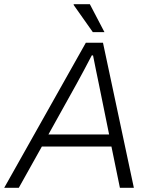

<svg xmlns="http://www.w3.org/2000/svg" viewBox="-43 -888 721 908"><path d="M396 -736H451L382 -868H306L305 -865ZM-23 0H46L155 -195H484L524 0H590L444 -686H363ZM186 -252 320 -493C336 -521 370 -586 391 -626H397C405 -587 417 -524 424 -493L473 -252Z"/></svg>

Font: Archivo ExtraLight
Style: Italic
Weight: 200
Italic angle: -10°
Designer: Hector Gatti
Foundry: Omnibus-Type
Version: Version 2.001